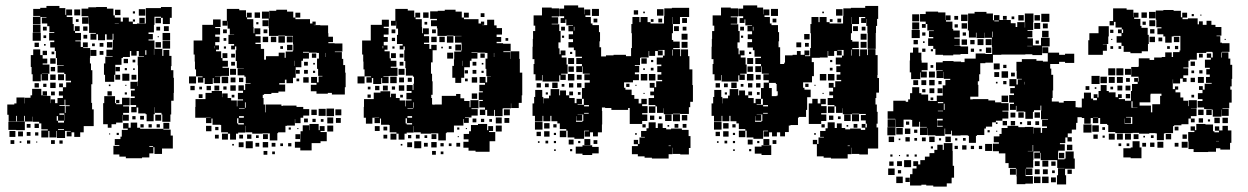

<svg xmlns="http://www.w3.org/2000/svg" viewBox="-20 -557 4621 711"><path d="M72 -75H40V-76H11V-106H40V-107H12V-132H7V-170H33V-174H41V-196H71V-174H72V-195H93V-204H99V-228H133V-204H138V-219H154V-203H139V-202H167V-175H168V-189H184V-175H193V-194H213V-203H198V-219H213V-234H199V-248H213V-234H225V-252H243V-258H223V-283H218V-288H193V-314H216V-316H191V-342H187V-368H183V-381H166V-401H181V-407H162V-435H181V-438H163V-460H155V-470H135V-492H152V-494H130V-467H102V-495H129V-528H152V-535H200V-527H222V-502H225V-522H247V-500H227V-494H249V-468H227H253V-443H257V-460H275V-442H258V-435H280V-407H259V-404H279V-383H287V-400H305V-382H288V-379H314V-343H313V-322H317V-297H322V-245H318V-219V-189V-176H321V-152H327V-90H290V-67H277V-50H255V-67H245V-52H227V-70H242V-72H221V-46H191V-72H189V-48H163V-72H159V-48H133V-74H157V-78H133V-100H125V-106H101V-125H100V-107H72ZM403 -254H369V-280H365V-322H370V-347H397V-349H374V-373H397V-380H398V-409H400V-432H377H397V-410H375V-430H369V-408H343V-430H337V-410H315V-432H335V-435H310V-464H309V-492H308V-469H284V-493H307V-497H282V-525H307V-530H336V-531H376V-525H400V-500H405V-492H427V-477H435V-492H457V-477H472V-485H480V-477H472V-468H487V-470H520V-495V-527H552H576V-531H616V-491H609V-468H583V-491H576V-471H556V-491H576V-495H552V-465H525H550V-437H530V-431H546V-411H530V-407H552V-376H581V-350H585V-372H607V-350H615V-312H613V-297H622V-269H624V-213H623V-184H614V-163V-133H611V-106H581V-133H578V-139H554V-160H553V-134H549V-108H523V-134H519V-137H492V-159H486V-141H466V-161H484V-168H463V-194H479V-200H465V-222H479V-228H463V-254H489V-238H490V-257H491V-286H507H491V-315H490V-347H513V-349H494V-368H486V-351H466V-368H461V-346H435V-342H430V-317H407V-280H425V-262H407V-280H403ZM129 -498H103V-524H129ZM518 -499H494V-523H518ZM277 -500H255V-522H277ZM426 -501H406V-521H426ZM480 -507H472V-515H480ZM516 -471H496V-491H516ZM271 -476H261V-486H271ZM405 -469H420V-470H405ZM130 -437H102V-465H130ZM605 -442H587V-460H605ZM304 -443H288V-459H304ZM573 -444H559V-458H573ZM153 -444H139V-458H153ZM131 -406H101V-436H131ZM610 -407H582V-435H610ZM303 -414H289V-428H303ZM151 -416H141V-426H151ZM568 -419H564V-423H568ZM610 -377H582V-405H610ZM576 -381H556V-401H576ZM396 -381H376V-401H396ZM124 -383H108V-399H124ZM363 -384H349V-398H363ZM331 -386H321V-396H331ZM149 -388H143V-394H149ZM551 -354V-375H550V-354ZM131 -256H101V-282H97V-309H94V-353H103V-374H129V-353H138V-340H155V-322H138V-318H163V-284H135V-283H158V-259H134V-282H131ZM337 -350H315V-372H337ZM522 -354V-371H518V-354ZM154 -353H138V-369H154ZM363 -354H349V-368H363ZM181 -356H171V-366H181ZM402 -322V-342V-322ZM186 -321H166V-341H186ZM454 -323H438V-339H454ZM481 -326H471V-336H481ZM424 -293H408V-309H424ZM184 -293H168V-309H184ZM450 -297H442V-305H450ZM479 -298H473V-304H479ZM459 -258H433V-284H459ZM217 -260H195V-282H217ZM186 -261H166V-281H186ZM485 -262H467V-280H485ZM186 -231H166V-251H186ZM124 -233H108V-249H124ZM152 -235H140V-247H152ZM389 -238H383V-244H389ZM448 -239H444V-243H448ZM394 -203H378V-219H394ZM183 -204H169V-218H183ZM450 -207H442V-215H450ZM393 -84H379V-97H362V-145V-175H366V-201H406V-175H410V-171H432V-195H460V-167H436V-163H458V-139H436V-132H457V-110H435V-131H434V-103H410V-97H393ZM219 -168H200V-165H220V-139H223V-164H238V-167H222V-188H219ZM422 -175H410V-187H422ZM217 -132V-110H218V-137H200V-132ZM577 -110H555V-132H577ZM69 -108H43V-128H40V-107H72V-128H69ZM513 -114H499V-128H513ZM482 -115H470V-127H482ZM195 -110V-127H190V-110ZM195 -103H217V-110H195ZM506 29H446V23H422V15H400V-17H422V-20H405V-42H426V-51H431V-76H453V-81H436V-101H456V-84H464V-103H488V-84H499V-80H517H547H585V-102H607V-80H585V-77H612V-55H620V-7H580V13H552V-12H548V11H533V26H506ZM124 -83H108V-99H124ZM93 -84H79V-98H93ZM572 -85H560V-97H572ZM512 -85H500V-97H512ZM542 -85H530V-97H542ZM195 -76H217V-79H195ZM37 -50H15V-72H37ZM65 -52H47V-70H65ZM93 -54H79V-68H93ZM122 -55H110V-67H122ZM420 -57H412V-65H420ZM388 -59H384V-63H388ZM183 -24H169V-38H183ZM33 -24H19V-38H33ZM92 -25H80V-37H92ZM212 -25H200V-37H212ZM59 -28H53V-34H59ZM118 -29H114V-33H118ZM533 -13H547V-16H533Z M763 -101H743V-121H760V-122H743V-121H703V-161H704V-190H741V-213H764V-220H802V-197H803V-211H823V-194H836V-185H857V-163H859V-185H880V-189H861V-213H880V-221H863V-241H883V-224H888V-246H908V-248H890V-273H885V-278H860V-304H883V-305H857V-331H853V-371H855V-385H850V-374H836V-388H847V-394H826V-428H847V-429H831V-451H823V-478H822V-462H804V-480H820V-524H866V-519H891V-493H894V-510H912V-492H895V-486H918V-457H919V-434H922V-452H944V-430H926V-423H945V-399H926V-394H946V-376H958V-336H965V-349H1012V-362H1034V-343H1038V-366H1064V-370H1066V-393H1065V-424H1036V-425H1010V-424H976V-453H975V-488H950V-514H976V-489H977V-517H1003V-521H1043V-514H1066V-492H1074V-510H1092V-492H1074V-486H1098H1128V-470H1137V-477H1149V-465H1142V-464H1166V-463H1195V-434H1196V-421H1213V-401H1196V-397H1219V-396H1248V-366H1220V-364H1246V-339H1251V-316H1258V-288H1260V-234H1257V-207H1209V-213H1194V-210H1152V-219H1131V-243H1152V-250H1132V-272H1154V-252H1160V-274H1174V-276H1158V-302H1154V-340H1161V-361H1153V-362H1124V-340H1102V-332H1096V-308H1075V-269H1065V-249H1041V-262H1035V-249H1014V-244H1036V-218H1011V-213H985V-209H958V-206H953V-194H956V-170H962V-141H964V-170H1022V-165H1028V-166H1078V-161H1103V-153H1125V-129H1103V-121H1078H1093V-101H1073V-116H1072V-92H1043V-91H1037V-67H1010V-64H1007V-37H979V-63H952V-62H914V-67H889V-91H888V-66H862V-62H824V-67H799V-94H796V-95H767V-118H763ZM943 -491H923V-511H943ZM733 -251H713V-271H730V-274H706V-300H702V-329H701V-355H697V-407H729V-417V-465H769V-485H797V-457H777V-453H795V-429H777V-421H793V-401H777V-389H791V-373H780V-367H799V-342H804V-332H824V-310H804V-306H828V-276H800V-274H776V-273H795V-249H771V-268H768V-246H738V-268H733ZM974 -460H952V-482H974ZM937 -467H929V-475H937ZM970 -434H956V-448H970ZM820 -434H806V-448H820ZM1035 -399H1011V-423H1035ZM1064 -400H1042V-422H1064ZM1003 -401H983V-421H1003ZM973 -401H953V-421H973ZM818 -406H808V-416H818ZM1063 -371H1043V-391H1063ZM775 -378V-387H774V-378ZM1028 -376H1018V-386H1028ZM817 -377H809V-385H817ZM1102 -362H1124V-365H1102ZM1186 -346V-361H1185V-346ZM822 -342H804V-360H822ZM1151 -343H1135V-359H1151ZM850 -344H836V-358H850ZM1070 -313V-332H1069V-313ZM1120 -314H1106V-328H1120ZM850 -314H836V-328H850ZM1146 -318H1140V-324H1146ZM854 -280H832V-302H854ZM1120 -284H1106V-298H1120ZM1090 -284H1076V-298H1090ZM1147 -287H1139V-295H1147ZM706 -248H680V-274H706ZM825 -249H801V-273H825ZM1123 -251H1103V-271H1123ZM852 -252H834V-270H852ZM881 -253H865V-269H881ZM1088 -256H1078V-266H1088ZM853 -221H833V-241H853ZM792 -222H774V-240H792ZM701 -223H685V-239H701ZM761 -223H745V-239H761ZM819 -225H807V-237H819ZM728 -226H718V-236H728ZM730 -194H716V-208H730ZM848 -196H838V-206H848ZM890 -158V-178H887V-158ZM865 -155H886V-157H865ZM1217 -127H1189V-155H1217ZM1186 -128H1160V-154H1186ZM1244 -130H1222V-152H1244ZM1153 -131H1133V-151H1153ZM883 -101H863V-119H858V-100H862V-96H883V-127H865V-121H883ZM1214 -100H1192V-122H1214ZM1242 -102H1224V-120H1242ZM1120 -104H1106V-118H1120ZM1149 -105H1137V-117H1149ZM1178 -106H1168V-116H1178ZM1134 0H1092V-10H1072V-32H1092V-42H1074V-60H1092V-42H1093V-71H1101V-93H1125V-75H1126V-98H1160V-75H1164V-90H1182V-72H1167V-68H1190V-34H1167V-27H1134ZM1214 -70H1192V-92H1214ZM763 -71H743V-91H763ZM789 -75H777V-87H789ZM1057 -77H1049V-85H1057ZM1085 -79H1081V-83H1085ZM854 -40H832V-62H854ZM824 -40H802V-62H824ZM972 -42H954V-60H972ZM911 -43H895V-59H911ZM790 -44H776V-58H790ZM880 -44H866V-58H880ZM938 -46H928V-56H938ZM916 -8H890V-34H916ZM973 -11H953V-31H973ZM882 -12H864V-30H882ZM940 -14H926V-28H940ZM1000 -14H986V-28H1000ZM1059 -15H1047V-27H1059ZM1028 -16H1018V-26H1028ZM846 -18H840V-24H846ZM970 16H956V2H970ZM998 14H988V4H998Z M1359 -99H1335V-121H1327V-161H1328V-190H1364V-214H1389V-219H1425V-197H1428V-210H1446V-194H1460V-185H1481V-163H1483V-185H1504V-189H1485V-213H1504V-220H1486V-242H1508V-224H1511V-247H1532H1513V-273H1509V-277H1483V-305H1481V-331H1477V-371H1479V-385H1474V-374H1460V-388H1471V-394H1450V-428H1471H1454V-451H1447V-478H1446V-462H1428V-480H1444V-524H1490V-518H1514V-493H1518V-510H1536V-492H1519V-486H1542V-457H1543V-434H1546V-452H1568V-430H1550V-423H1569V-399H1550V-394H1570V-376H1577V-391H1597V-371H1582V-326H1576V-310V-284H1580V-256H1582V-206H1577V-194H1580V-170H1586V-168H1588V-170H1616V-202H1669V-209H1685V-193H1699V-183H1719V-160H1722V-186H1752V-156H1726V-153H1749V-129H1726V-122H1702V-120H1716V-102H1698V-116H1696V-92H1666H1661V-67H1634V-64H1631V-37H1603V-63H1576V-62H1538V-67H1513V-90H1512V-66H1486V-62H1448V-67H1423V-94H1420V-95H1391V-118H1387V-101H1367V-121H1384V-122H1367V-121H1359ZM1688 -250H1666V-269H1655V-313H1661V-337H1662V-366H1688V-370H1690V-393H1689V-399H1665V-423H1689V-424H1660V-425H1634V-424H1600V-452H1598V-460H1576V-482H1598V-487H1573V-515H1601V-517H1627V-521H1667V-514H1690V-492H1698V-510H1716V-492H1698V-486H1722V-470V-486H1752V-470H1761V-477H1773V-465H1766V-464H1784V-484H1810V-463H1819V-453H1839V-429H1819V-420H1836V-402H1819V-397H1843V-395H1871V-367H1844V-364H1870V-339H1871V-367H1903V-339H1905V-309V-288H1914V-234V-204H1912V-176H1901V-157H1873V-174H1872V-156H1843V-155H1841V-127H1813V-150H1810V-128H1784V-150H1777V-131H1757V-151H1776V-159H1755V-183H1768V-187H1753V-215H1768V-219H1755V-243H1776V-250H1756V-272H1778V-252H1784V-274H1798V-275H1781V-302H1778V-340H1785V-361H1777V-362H1748V-364H1726V-362H1748V-340H1726V-332H1720V-308H1699V-269H1688ZM1567 -491H1547V-511H1567ZM1774 -494H1760V-508H1774ZM1357 -251H1337V-271H1354V-274H1330V-300H1326V-329H1325V-355H1321V-407H1353V-417V-465H1394V-484H1420V-458H1401V-453H1419V-429H1401V-420H1416V-402H1401V-389H1415V-373H1404V-367H1423V-341H1427V-332H1448V-310H1427V-306H1452V-276H1423V-275H1400V-273H1419V-249H1395V-268H1392V-246H1362V-268H1357ZM1562 -466H1552V-476H1562ZM1594 -434H1580V-448H1594ZM1444 -434H1430V-448H1444ZM1659 -399H1635V-423H1659ZM1627 -401H1607V-421H1627ZM1597 -401H1577V-421H1597ZM1443 -405H1431V-417H1443ZM1862 -406H1852V-416H1862ZM1688 -370H1666V-392H1688ZM1399 -378V-387H1397V-378ZM1652 -376H1642V-386H1652ZM1441 -377H1433V-385H1441ZM1620 -378H1614V-384H1620ZM1658 -340H1636V-362H1658ZM1810 -346V-361H1809V-346ZM1446 -342H1428V-360H1446ZM1775 -343H1759V-359H1775ZM1474 -344H1460V-358H1474ZM1694 -313V-332H1693V-313ZM1744 -314H1730V-328H1744ZM1474 -314H1460V-328H1474ZM1770 -318H1764V-324H1770ZM1478 -280H1456V-302H1478ZM1744 -284H1730V-298H1744ZM1713 -285H1701V-297H1713ZM1771 -287H1763V-295H1771ZM1330 -248H1304V-274H1330ZM1449 -249H1425V-273H1449ZM1747 -251H1727V-271H1747ZM1476 -252H1458V-270H1476ZM1505 -254H1490V-269H1505ZM1712 -256H1702V-266H1712ZM1477 -221H1457V-241H1477ZM1416 -222H1398V-240H1416ZM1385 -223H1369V-239H1385ZM1443 -225H1431V-237H1443ZM1352 -226H1342V-236H1352ZM1747 -191H1727V-211H1747ZM1353 -195H1341V-207H1353ZM1472 -196H1462V-206H1472ZM1513 -158V-178H1511V-158ZM1489 -155H1510V-157H1489ZM1868 -130H1846V-152H1868ZM1489 -121H1506V-127H1489ZM1838 -100H1816V-122H1838ZM1866 -102H1848V-120H1866ZM1486 -100V-96H1506V-101H1487V-119H1482V-100ZM1744 -104H1730V-118H1744ZM1773 -105H1761V-117H1773ZM1802 -106H1792V-116H1802ZM1793 5H1741V1H1715V-10H1696V-32H1715V-41H1697V-61H1717V-43V-71H1724V-94H1750V-75V-98H1784V-75H1788V-90H1806V-72H1791V-68H1814V-34H1793ZM1838 -70H1816V-92H1838ZM1386 -72H1368V-90H1386ZM1414 -74H1400V-88H1414ZM1681 -77H1673V-85H1681ZM1709 -79H1705V-83H1709ZM1478 -40H1456V-62H1478ZM1448 -40H1426V-62H1448ZM1596 -42H1578V-60H1596ZM1534 -44H1520V-58H1534ZM1414 -44H1400V-58H1414ZM1503 -45H1491V-57H1503ZM1562 -46H1552V-56H1562ZM1679 -49H1675V-53H1679ZM1540 -8H1514V-34H1540ZM1597 -11H1577V-31H1597ZM1506 -12H1488V-30H1506ZM1564 -14H1550V-28H1564ZM1684 -14H1670V-28H1684ZM1623 -15H1611V-27H1623ZM1652 -16H1642V-26H1652ZM1470 -18H1464V-24H1470ZM1594 16H1580V2H1594ZM1622 14H1612V4H1622Z M1989 -107H1961V-128H1952V-174H1958V-198H1962V-224H1988V-198H1992V-174H1993V-193H2013V-203H2019V-227H2051V-204H2054V-222H2076V-204H2088V-218H2102V-204H2088V-194H2108V-175H2115V-191H2135V-171H2119V-169H2142V-191H2135V-231H2161H2145V-251H2164V-260H2144V-282H2164V-284H2138V-311H2136V-290H2114V-312H2135V-320H2114V-342H2135V-347H2111V-371H2105V-381H2085V-401H2102V-412H2086V-430H2102V-441H2085V-461H2102V-463H2077V-485H2074V-472H2056V-490H2069V-497H2051V-525H2069V-537H2121V-529H2143V-504H2144V-522H2166V-500H2148V-494H2168V-470H2174V-464H2198V-438H2202V-404H2200V-382H2206V-352V-348H2224V-352H2252V-354H2298V-349H2317V-379H2320V-406V-434H2318V-468H2322V-494H2348V-475H2352V-494H2378V-475H2389V-470H2414H2439V-497H2440V-526H2468V-528H2498H2532V-494H2498V-468H2472V-434H2468V-409H2473V-375H2499V-349H2502V-374H2528V-349H2533V-313V-300H2544V-242H2543H2546V-180H2536V-160H2531V-135H2499V-136H2472V-134H2438V-156H2437V-139H2413V-163H2430H2407V-168H2382V-194H2402V-232H2386V-250H2404V-234H2410V-256H2432V-261H2415V-281H2429V-290H2414V-312H2429V-318H2412V-344H2435V-351H2441V-372H2418V-370H2434V-352H2416V-368H2406V-350H2384V-368H2382V-344H2353V-343H2350V-316H2331V-313H2347V-289H2331V-282H2346V-260H2324V-252H2291V-232H2296V-225H2319V-205H2329V-191H2345V-174H2355V-191H2375V-171H2358V-164H2378V-138H2358V-133H2377V-109H2358V-98H2312V-128V-157H2306V-150H2244V-157H2221V-159H2209V-146H2210V-96H2209V-67H2194V-52H2176V-67H2165V-51H2145V-71H2161V-73H2143V-43H2107V-48H2082V-73H2077V-79H2053V-100H2044V-108H2022V-128H2018V-108H1992V-128H1989ZM1987 -259H1963V-282H1956V-320H1959V-338H1952V-384H1953V-413H1954V-442H1962V-462H1956V-500H1987V-529H2023V-526H2050V-496H2023V-493H2047V-469H2023V-467H2051V-442H2056V-400H2048V-378H2032H2052V-356H2056V-370H2074V-352H2060V-344H2078V-318H2060H2082V-284H2058V-281H2075V-261H2055V-278H2051V-255H2019H1989V-279H1987ZM2198 -498H2172V-524H2198ZM2437 -499H2413V-523H2437ZM2343 -503H2327V-519H2343ZM2368 -508H2362V-514H2368ZM2472 -468V-494H2471V-468ZM2524 -472H2506V-490H2524ZM2192 -474H2178V-488H2192ZM2432 -474H2418V-488H2432ZM2400 -476H2390V-486H2400ZM2494 -442H2476V-460H2494ZM2107 -444V-458H2105V-444ZM2072 -444H2058V-458H2072ZM2522 -444H2508V-458H2522ZM2526 -410H2504V-432H2526ZM2069 -417H2061V-425H2069ZM2497 -379H2473V-403H2497ZM2526 -380H2504V-402H2526ZM2471 -351V-373H2469V-351ZM2099 -357H2091V-365H2099ZM2106 -320H2084V-342H2106ZM2375 -321H2355V-341H2375ZM2399 -327H2391V-335H2399ZM2105 -291H2085V-311H2105ZM2400 -296H2390V-306H2400ZM2368 -298H2362V-304H2368ZM2377 -259H2353V-283H2377ZM2407 -259H2383V-283H2407ZM2107 -259H2083V-283H2107ZM2134 -262H2116V-280H2134ZM2045 -231H2025V-251H2045ZM2133 -233H2117V-249H2133ZM2103 -233H2087V-249H2103ZM1983 -233H1967V-249H1983ZM2012 -234H1998V-248H2012ZM2311 -235H2299V-247H2311ZM2070 -236H2060V-246H2070ZM2337 -239H2333V-243H2337ZM2402 -204H2388V-218H2402ZM2130 -206H2120V-216H2130ZM2009 -207H2001V-215H2009ZM2367 -209H2363V-213H2367ZM2143 -163H2161V-168H2143V-136H2160V-139H2143ZM2407 -139H2383V-163H2407ZM2498 -108H2472V-134H2498ZM2136 -110H2114V-127H2113V-106H2137V-109H2140V-133H2119V-132H2136ZM2467 -109H2443V-133H2467ZM2525 -111H2505V-131H2525ZM2403 -113H2387V-129H2403ZM2430 -116H2420V-126H2430ZM1989 -77H1961V-105H1989ZM2456 30H2394V27H2367V22H2342V14H2320V-16H2342V-23H2327V-39H2343V-24H2348V-48H2368V-50H2354V-72H2374V-82H2382V-104H2408V-83H2416V-100H2434V-83H2447V-78H2465V-81H2505V-76H2530V-53H2537V-9H2531V15H2499V13H2471V-10H2470V14H2456ZM2015 -81H1995V-101H2015ZM2492 -84H2478V-98H2492ZM2522 -84H2508V-98H2522ZM2041 -85H2029V-97H2041ZM2371 -85H2359V-97H2371ZM2458 -88H2452V-94H2458ZM2077 -49H2053V-73H2077ZM2015 -51H1995V-71H2015ZM1983 -53H1967V-69H1983ZM2039 -57H2031V-65H2039ZM2338 -58H2332V-64H2338ZM2166 -20H2144V-42H2166ZM2104 -22H2086V-40H2104ZM2192 -24H2178V-38H2192ZM2010 -26H2000V-36H2010ZM2039 -27H2031V-35H2039ZM2129 -27H2121V-35H2129ZM1978 -28H1972V-34H1978ZM2173 17H2137V12H2112V-14H2137V-19H2173ZM2456 -16H2464V-18H2456ZM2197 11H2173V-13H2197ZM2099 3H2091V-5H2099ZM2038 2H2032V-4H2038Z M2652 -107H2624V-128H2615V-174H2621V-198H2625V-224H2651V-198H2655V-174H2656V-193H2676V-203H2682V-227H2714V-204H2717V-222H2739V-204H2751V-218H2765V-204H2751V-194H2771V-175H2778V-191H2798V-171H2782V-169H2805V-191H2798V-231H2838V-201H2856V-203H2860V-219H2856V-246H2853V-250H2828V-231H2808V-251H2827V-260H2807V-282H2827V-284H2801V-311H2799V-290H2777V-312H2798V-320H2777V-342H2798V-347H2774V-371H2768V-381H2748V-401H2765V-412H2749V-430H2765V-441H2748V-461H2765V-463H2740V-485H2737V-472H2719V-490H2732V-497H2714V-525H2732V-537H2784V-529H2806V-504H2807V-522H2829V-500H2811V-494H2831V-470H2837V-464H2861V-438H2865V-404H2863V-382H2869V-352V-320H2884V-325H2887V-352H2915V-354H2931V-368H2945V-354H2959V-370H2977V-352H2961V-349H2980V-379H2983V-406V-434H2981V-468H2985V-494H3011V-475H3015V-494H3041V-475H3052V-470H3077H3102V-497H3103V-526H3131V-528H3161H3184V-535H3232V-487H3228V-461H3224V-435H3223V-406H3193V-435H3192V-461H3188V-487H3187V-472H3169V-490H3184V-494H3161V-468H3135V-434H3131V-409H3136V-375H3162V-349H3165V-374H3191V-353H3194V-375H3222V-353H3230V-309V-279H3229V-268H3235V-214H3225V-194H3222V-170H3227V-143H3230V-99H3226V-85H3232V-55V-7H3194V15H3162V13H3134V-10H3133V14H3119V30H3057V27H3030V22H3005V-23H2990V-39H3006V-24H3011V-48H3031V-50H3017V-72H3037V-82H3045V-104H3071V-83H3079V-100H3097V-83H3110V-78H3128V-81H3168V-76H3184V-84H3171V-98H3185V-85H3190V-99H3186V-111H3168V-131H3186V-135H3162V-136H3135V-134H3101V-156H3100V-139H3076V-163H3093H3070V-168H3045V-194H3065V-232H3049V-250H3067V-234H3073V-256H3095V-261H3078V-281H3092V-290H3077V-312H3092V-318H3075V-344H3098V-351H3104V-372H3081V-370H3097V-352H3079V-368H3069V-350H3047V-368H3045V-344H3016V-343H2986V-327H2994V-275H2987V-252H2954V-232H2959V-225H2982V-197H2969V-150H2965V-124H2938V-121H2935V-94H2907V-92H2901V-68H2887V-52H2869V-67H2857V-52H2839V-67H2828V-51H2808V-71H2824V-73H2806V-43H2770V-48H2745V-73H2740V-79H2716V-100H2707V-108H2685V-128H2681V-108H2655V-128H2652ZM2650 -259H2626V-282H2619V-320H2622V-338H2615V-384H2616V-413H2617V-442H2625V-462H2619V-500H2650V-529H2686V-526H2713V-496H2686V-493H2710V-469H2686V-467H2714V-442H2719V-400H2711V-378H2695H2715V-356H2719V-370H2737V-352H2723V-344H2741V-318H2723H2745V-284H2721V-281H2738V-261H2718V-278H2714V-255H2682H2652V-279H2650ZM2861 -498H2835V-524H2861ZM3100 -499H3076V-523H3100ZM3031 -508H3025V-514H3031ZM3135 -468V-494H3134V-468ZM2855 -474H2841V-488H2855ZM3095 -474H3081V-488H3095ZM3063 -476H3053V-486H3063ZM3157 -442H3139V-460H3157ZM2770 -444V-458H2768V-444ZM2735 -444H2721V-458H2735ZM3185 -444H3171V-458H3185ZM3189 -410H3167V-432H3189ZM2978 -411H2958V-431H2978ZM2732 -417H2724V-425H2732ZM3223 -376H3193V-406H3223ZM3160 -379H3136V-403H3160ZM3189 -380H3167V-402H3189ZM2947 -382H2929V-400H2947ZM2975 -384H2961V-398H2975ZM3134 -351V-373H3132V-351ZM2762 -357H2754V-365H2762ZM2769 -320H2747V-342H2769ZM3062 -327H3054V-335H3062ZM2768 -291H2748V-311H2768ZM3063 -296H3053V-306H3063ZM3040 -259H3016V-283H3040ZM3070 -259H3046V-283H3070ZM2770 -259H2746V-283H2770ZM2797 -262H2779V-280H2797ZM2708 -231H2688V-251H2708ZM2796 -233H2780V-249H2796ZM2766 -233H2750V-249H2766ZM2646 -233H2630V-249H2646ZM2675 -234H2661V-248H2675ZM2974 -235H2962V-247H2974ZM2733 -236H2723V-246H2733ZM3000 -239H2996V-243H3000ZM3065 -204H3051V-218H3065ZM2793 -206H2783V-216H2793ZM2672 -207H2664V-215H2672ZM3030 -209H3026V-213H3030ZM3021 -98H2975V-128V-174H2988V-191H3008V-174H3018V-191H3038V-171H3021V-164H3041V-138H3021V-133H3040V-109H3021ZM2806 -163H2824V-168H2806V-136H2823V-139H2806ZM3070 -139H3046V-163H3070ZM3161 -108H3135V-134H3161ZM2799 -110H2777V-127H2776V-106H2800V-109H2803V-133H2782V-132H2799ZM3130 -109H3106V-133H3130ZM3066 -113H3050V-129H3066ZM3093 -116H3083V-126H3093ZM2652 -77H2624V-105H2652ZM2678 -81H2658V-101H2678ZM3155 -84H3141V-98H3155ZM2704 -85H2692V-97H2704ZM3034 -85H3022V-97H3034ZM3121 -88H3115V-94H3121ZM2740 -49H2716V-73H2740ZM2678 -51H2658V-71H2678ZM2646 -53H2630V-69H2646ZM2702 -57H2694V-65H2702ZM3001 -58H2995V-64H3001ZM2829 -20H2807V-42H2829ZM2767 -22H2749V-40H2767ZM2855 -24H2841V-38H2855ZM2673 -26H2663V-36H2673ZM2702 -27H2694V-35H2702ZM2792 -27H2784V-35H2792ZM2641 -28H2635V-34H2641ZM2836 17H2800V12H2775V-14H2800V-19H2836ZM3119 -16H3127V-18H3119ZM2762 3H2754V-5H2762ZM2701 2H2695V-4H2701Z M3510 -352H3472V-354H3444V-376H3436V-387H3417V-415H3436V-420H3420V-442H3438V-444H3414V-468H3408V-454H3394V-468H3408V-477H3387V-505H3408V-514H3454V-511H3481V-483H3482V-500H3500V-482H3483V-477H3507V-450H3510V-444H3534V-418H3514V-414H3534V-388H3514V-387H3537V-385H3565V-357H3537V-355H3510ZM3295 -87H3267V-115H3295V-117H3267V-145H3288V-184H3334V-180H3343V-189H3350V-212H3358V-234H3384V-212H3392V-207H3417V-184H3424V-183H3449V-203H3471V-241H3481V-261H3499V-265H3475V-291H3474V-268H3448V-294H3471V-296H3446V-326H3471V-331H3511V-329H3539V-327H3552V-340H3593V-359H3629V-357H3654V-383H3653V-417H3627V-436H3626V-416H3596V-436H3594V-418H3568V-444H3586H3564V-478H3565V-507H3589V-513H3633V-507H3657V-482H3661V-501H3681V-483H3723V-471H3741V-457H3747V-475H3775V-455H3776V-475H3775V-507H3807V-475H3806V-446H3785V-443H3803V-419H3785V-415H3805V-389H3835V-417H3867V-385H3839V-353H3803V-356H3777V-355H3745H3717H3688V-354H3657V-325H3629V-323H3610V-282H3606V-256H3601V-243H3603V-199H3573V-189H3582V-190H3640V-185H3665V-178H3688V-175H3715V-147H3692V-144H3714V-118H3692V-110H3668V-104H3654V-88H3631V-81H3625V-57H3598V-54H3594V-28H3568V-54H3564V-56H3537V-55H3505V-73H3502V-60H3480V-81H3478V-54H3444V-56H3416V-82H3415V-57H3387V-85H3412V-87H3387V-106H3384V-88H3358V-113H3353V-114H3326V-86H3296V-115H3295ZM3866 -476H3836V-506H3866ZM3384 -478H3358V-504H3384ZM3563 -479H3539V-503H3563ZM3831 -481H3811V-501H3831ZM3771 -481H3751V-501H3771ZM3528 -484H3514V-498H3528ZM3708 -484H3694V-498H3708ZM3736 -486H3726V-496H3736ZM3662 -478H3679V-481H3662ZM3384 -448H3358V-474H3384ZM3832 -450H3810V-472H3832ZM3561 -451H3541V-471H3561ZM3860 -452H3842V-470H3860ZM3527 -455H3515V-467H3527ZM3386 -416H3356V-446H3386ZM3863 -419H3839V-443H3863ZM3657 -419V-440H3655V-419ZM3407 -425H3395V-437H3407ZM3557 -425H3545V-437H3557ZM3652 -390H3630V-412H3652ZM3622 -390H3600V-412H3622ZM3561 -391H3541V-411H3561ZM3379 -393H3363V-409H3379ZM3589 -393H3573V-409H3589ZM3827 -395H3815V-407H3827ZM3404 -398H3398V-404H3404ZM3784 -386H3803V-387H3784ZM3742 90H3720V68H3742V65H3715V47H3703V11H3679V3H3657V-25H3679V-30H3660V-52H3681V-61H3689V-83H3711V-91H3751V-86H3775V-87H3807V-62H3808V-84H3834V-65H3839V-83H3857V-89H3839V-113H3861V-115H3835V-147H3836V-166H3833V-149H3809V-165V-143H3805V-117H3777V-143H3773V-144H3744V-165H3742V-150H3720V-172H3735V-177H3717V-205H3735V-211H3721V-231H3738V-238H3718V-264H3744V-244H3749V-263H3764V-265H3745V-294H3744V-328H3764V-338H3818V-332H3842V-329H3860V-360H3840V-382H3862V-362H3902V-354H3924V-328H3902V-320H3869V-303H3873V-280H3880V-222H3878V-194H3875V-181H3901V-177H3919V-183H3963V-160H3970V-102H3965V-77H3949V-63H3934V-49H3949V-33H3933V-48H3925V-27H3905V-23H3923V1H3899V-17V7H3898V33H3922V30H3926V4H3956V30H3960V68H3924V92H3928V126H3894V92H3898V66H3922V65H3895V36H3868H3834V9H3832V30H3810V8H3831V4H3807V35H3806V64H3780V67H3803V91H3779V68H3778V95H3805V123H3777V125H3745V96H3744V68H3742ZM3388 -264H3354V-289H3349V-333H3350V-362H3361V-381H3381V-362H3392V-333H3393V-325H3415V-297H3393V-292H3412V-270H3390V-289H3388ZM3651 -361H3631V-381H3651ZM3587 -365H3575V-377H3587ZM3407 -365H3395V-377H3407ZM3615 -367H3607V-375H3615ZM3435 -367H3427V-375H3435ZM3958 -324H3924V-358H3958ZM3682 -300H3660V-322H3682ZM3707 -305H3695V-317H3707ZM3436 -306H3426V-316H3436ZM3713 -269H3689V-293H3713ZM3442 -270H3420V-292H3442ZM3680 -272H3662V-290H3680ZM3738 -274H3724V-288H3738ZM3441 -241H3421V-261H3441ZM3410 -242H3392V-260H3410ZM3380 -242H3362V-260H3380ZM3707 -245H3695V-257H3707ZM3467 -245H3455V-257H3467ZM3774 -244V-254H3773V-244ZM3674 -248H3668V-254H3674ZM3470 -212H3452V-230H3470ZM3440 -212H3422V-230H3440ZM3407 -215H3395V-227H3407ZM3713 -179H3689V-203H3713ZM3436 -186H3426V-196H3436ZM3453 -175H3473V-179H3453ZM3478 -150V-173H3475V-150ZM3453 -145H3472V-147H3453ZM3831 -121H3811V-141H3831ZM3771 -121H3751V-141H3771ZM3740 -122H3722V-140H3740ZM3450 -88H3471V-117H3450ZM3471 -91H3451V-111H3471ZM3739 -93H3723V-109H3739ZM3709 -93H3693V-109H3709ZM3798 -94H3784V-108H3798ZM3828 -94H3814V-108H3828ZM3347 -95H3335V-107H3347ZM3765 -97H3757V-105H3765ZM3674 -98H3668V-104H3674ZM3296 -56H3266V-86H3296ZM3323 -59H3299V-83H3323ZM3351 -61H3331V-81H3351ZM3377 -65H3365V-77H3377ZM3645 -67H3637V-75H3645ZM3673 -69H3669V-73H3673ZM3501 -31H3481V-51H3501ZM3441 -31H3421V-51H3441ZM3291 -31H3271V-51H3291ZM3349 -33H3333V-49H3349ZM3408 -34H3394V-48H3408ZM3556 -36H3546V-46H3556ZM3376 -36H3366V-46H3376ZM3525 -37H3517V-45H3525ZM3465 -37H3457V-45H3465ZM3314 -38H3308V-44H3314ZM3392 130H3350V88H3359V67H3374V58H3362V40H3380V52H3388V36H3405V23H3422V10H3440V-2H3451V-21H3471V-2H3475V-27H3507V2H3508V36V57H3513V101H3504V122H3486V134H3436V130H3410V127H3392ZM3786 -24H3800H3786ZM3654 2H3628V-24H3654ZM3951 -1H3931V-21H3951ZM3804 2H3786V3H3806V-20H3804ZM3559 -3H3543V-19H3559ZM3587 -5H3575V-17H3587ZM3617 -5H3605V-17H3617ZM3527 -5H3515V-17H3527ZM3435 -7H3427V-15H3435ZM3921 29H3901V9H3921ZM3345 23H3337V15H3345ZM3375 23H3367V15H3375ZM3285 23H3277V15H3285ZM3313 21H3309V17H3313ZM3354 62H3328V36H3354ZM3862 60H3840V38H3862ZM3320 58H3302V40H3320ZM3830 58H3812V40H3830ZM3289 57H3273V41H3289ZM3889 57H3873V41H3889ZM3293 91H3269V67H3293ZM3860 88H3842V70H3860ZM3830 88H3812V70H3830ZM3949 87H3933V71H3949ZM3317 85H3305V73H3317ZM3886 84H3876V74H3886ZM3833 121H3809V97H3833ZM3323 121H3299V97H3323ZM3863 121H3839V97H3863ZM3890 118H3872V100H3890ZM3349 117H3333V101H3349Z M4208 -360H4166V-365H4141V-387H4133V-399H4115V-423H4133V-434H4120V-448H4134V-455H4111V-476H4105V-463H4089V-479H4102V-526H4152V-521H4177V-494H4178V-510H4196V-492H4180V-487H4203V-461H4207V-454H4230V-428H4210H4234V-394H4231V-367H4208ZM4019 -99H3995V-120H3986V-123H3959V-159H3986V-162V-192H3994V-214H4020V-192H4028V-186H4042V-194H4030V-208H4044V-196H4048V-220H4086V-215H4111V-197H4120V-208H4134V-194H4123V-190H4146V-184H4168V-220H4172V-246H4193V-254H4180V-268H4194V-255H4196V-273H4169V-309H4196V-312H4197V-341H4237V-335H4254V-344H4282V-346H4295V-363H4319V-346H4324V-364H4348V-370H4351V-395V-424H4326V-422H4319V-399H4295V-422H4288V-430H4266V-452H4281V-456H4262V-484H4260V-518H4288V-520H4326V-517H4353V-493H4358V-510H4376V-492H4359V-486H4379V-489H4415V-467H4420V-478H4434V-465H4448V-480H4466V-465H4481V-457H4503V-425H4485V-423H4499V-399H4485H4505V-397H4533V-365H4505V-363H4503V-344H4505V-363H4529V-340H4536V-317H4543V-265H4541V-237H4536V-225H4541V-177H4532V-156H4507V-154H4530V-128H4504V-151H4503V-125H4471V-151H4467V-131H4447V-151H4467V-153H4439V-159H4415V-183H4433V-190H4416V-212H4433V-224H4420V-238H4434V-225H4441V-247H4467V-250H4446V-272H4460V-281H4447V-301H4460V-306H4442V-336H4464V-343H4449V-359H4465V-344H4471V-363H4469V-365H4447V-361H4412V-336H4386V-332H4381V-307H4362V-304H4380V-278H4362V-268H4374V-254H4360V-266H4350V-248H4324V-263H4323V-245V-227H4331V-237H4343V-225H4333V-215H4351V-196H4362V-184H4380V-164H4382V-186H4412V-156H4390V-155H4411V-127H4390V-118H4404V-104H4390V-118H4381V-97H4355V-93H4328V-90H4324V-64H4295V-63H4290V-38H4264V-63H4259V-64H4236V-62H4198V-65H4174V-64H4144H4110V-93V-68H4084V-94H4109H4080V-116V-98H4054V-120H4047V-101H4027V-120H4019ZM4259 -489H4235V-513H4259ZM4227 -491H4207V-511H4227ZM4401 -497H4393V-505H4401ZM4429 -499H4425V-503H4429ZM4258 -460H4236V-482H4258ZM4223 -465H4211V-477H4223ZM4064 -354H4010V-408H4014V-434H4048V-460H4086V-422H4084V-394H4064V-393H4079V-369H4064ZM4255 -433H4239V-449H4255ZM4139 -435V-448H4134V-435ZM4103 -435H4091V-447H4103ZM4257 -401H4237V-421H4257ZM4347 -401H4327V-421H4347ZM4284 -404H4270V-418H4284ZM4519 -409H4515V-413H4519ZM4099 -409H4095V-413H4099ZM4343 -375H4331V-387H4343ZM4132 -376H4122V-386H4132ZM4102 -376H4092V-386H4102ZM4312 -376H4302V-386H4312ZM4434 -344H4420V-358H4434ZM4405 -313H4389V-329H4405ZM4110 -278H4084V-304H4110ZM4140 -278H4114V-304H4140ZM4168 -280H4146V-302H4168ZM4433 -285H4421V-297H4433ZM4402 -286H4392V-296H4402ZM4052 -246H4022V-276H4052ZM4079 -249H4055V-273H4079ZM4438 -250H4416V-272H4438ZM4108 -250H4086V-272H4108ZM4138 -250H4116V-272H4138ZM4405 -253H4389V-269H4405ZM4164 -254H4150V-268H4164ZM4468 -251V-264V-251ZM4078 -220H4056V-242H4078ZM4166 -222H4148V-240H4166ZM4136 -222H4118V-240H4136ZM4014 -224H4000V-238H4014ZM4102 -226H4092V-236H4102ZM4040 -228H4034V-234H4040ZM4240 -178H4200V-166H4242V-141H4247V-171H4276V-202H4281V-210H4256H4241V-207H4240ZM4165 -193H4149V-209H4165ZM4402 -196H4392V-206H4402ZM4174 -158V-182H4170V-158ZM4174 -157H4192V-158H4174ZM4437 -131H4417V-151H4437ZM4174 -125H4189H4174ZM4168 -100H4146V-118H4145V-98H4173V-124H4150V-122H4168ZM4028 -121H4046V-122H4028ZM4527 -101H4507V-121H4527ZM4497 -101H4477V-121H4497ZM4435 -103H4419V-119H4435ZM4461 -107H4453V-115H4461ZM4454 6H4400V-5H4381V-34H4380V-68H4403V-73H4389V-89H4405V-75H4410V-98H4444V-96H4472V-71H4477V-67H4494V-73H4479V-89H4495V-74H4507V-91H4527V-74H4540V-28H4535V-3H4499V-8H4483V5H4454ZM4174 -97H4189H4174ZM4022 -66H3992V-96H4022ZM4049 -69H4025V-93H4049ZM4344 -74H4330V-88H4344ZM4072 -76H4062V-86H4072ZM4138 -40H4116V-62H4138ZM4108 -40H4086V-62H4108ZM4168 -40H4146V-62H4168ZM4317 -41H4297V-61H4317ZM4196 -42H4178V-60H4196ZM4045 -43H4029V-59H4045ZM4375 -43H4359V-59H4375ZM4252 -46H4242V-56H4252ZM4071 -47H4063V-55H4071ZM4220 -48H4214V-54H4220ZM4483 -34H4494V-35H4483ZM4207 29H4167V26H4140V-8H4167V-11H4174V-34H4200V-11H4207ZM4288 -10H4266V-32H4288ZM4378 -10H4356V-32H4378ZM4255 -13H4239V-29H4255ZM4344 -14H4330V-28H4344ZM4224 -14H4210V-28H4224ZM4162 -16H4152V-26H4162ZM4132 -16H4122V-26H4132Z"/></svg>

Font: Rubik Storm
Style: Regular
Weight: 400
Designer: Hubert and Fischer, NaN
Foundry: Hubert and Fischer, NaN
Version: Version 2.201